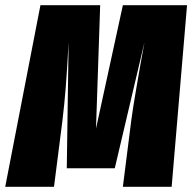

<svg xmlns="http://www.w3.org/2000/svg" viewBox="-46 -716 737 736"><path d="M612 0H425L457 -253Q464 -305 476 -374.5Q488 -444 493 -473L508 -555L394 -71H210L217 -553Q211 -445 206 -381Q201 -317 193 -251L161 0H-26L109 -696H338L322 -223L425 -696H671Z"/></svg>

Font: Fira Sans Extra Condensed Black
Style: Italic
Weight: 900
Width: 3
Italic angle: -8°
Designer: Carrois Corporate & Edenspiekermann AG
Foundry: Carrois Corporate GbR & Edenspiekermann AG
Version: Version 4.203